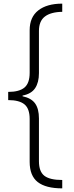

<svg xmlns="http://www.w3.org/2000/svg" viewBox="-20 -819 407 1055"><path d="M322 216Q232 216 187.5 181.5Q143 147 143 70V-165Q143 -222 114.5 -245.5Q86 -269 25 -269V-314Q86 -314 114.5 -338Q143 -362 143 -419V-653Q143 -725 190.5 -762Q238 -799 322 -799V-754Q259 -753 226.5 -728Q194 -703 194 -649V-417Q194 -366 173 -334.5Q152 -303 104 -294V-290Q152 -280 173 -250.5Q194 -221 194 -168V67Q194 124 224 147Q254 170 322 170Z"/></svg>

Font: Noto Sans Sinhala UI ExtraCondensed Light
Style: Regular
Weight: 300
Width: 2
Designer: Jelle Bosma - Monotype Design Team
Foundry: Monotype Imaging Inc.
Version: Version 2.006; ttfautohint (v1.8.4.7-5d5b)